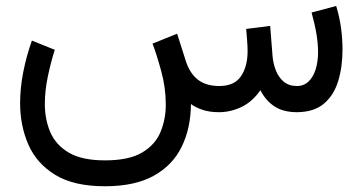

<svg xmlns="http://www.w3.org/2000/svg" viewBox="-20 -381 1231 652"><path d="M723.6 0Q762.7 0 799.8 -17.6Q836.9 -35.2 864.3 -74.7Q882.3 -39.1 912.4 -19.5Q942.4 0 988.8 0Q1046.4 -0.5 1080.1 -29.1Q1113.8 -57.6 1128.4 -105.7Q1143.1 -153.8 1143.1 -212.4Q1143.1 -248 1138.2 -285.2Q1133.3 -322.3 1121.6 -360.8L1038.1 -338.4Q1049.3 -298.3 1054.7 -265.1Q1060.1 -231.9 1060.1 -204.6Q1060.1 -171.9 1052 -145.8Q1043.9 -119.6 1027.8 -104.2Q1011.7 -88.9 987.8 -88.9Q960.9 -88.9 943.1 -104Q925.3 -119.1 916.3 -143.1Q907.2 -167 905.3 -193.4L897.5 -293L815.9 -282.7Q817.9 -262.2 818.8 -248.8Q819.8 -235.4 820.3 -225.8Q820.8 -216.3 820.8 -207.5Q820.8 -155.3 798.3 -122.1Q775.9 -88.9 724.6 -88.9Q679.7 -88.9 652.1 -110.4Q624.5 -131.8 610.8 -174.3L581.5 -266.6L498 -232.9Q511.7 -196.8 527.3 -140.1Q543 -83.5 543 -25.4Q543 23.9 525.1 67.1Q507.3 110.4 462.6 137Q418 163.6 336.4 163.6Q258.8 163.6 214.4 137.7Q169.9 111.8 151.1 68.4Q132.3 24.9 132.3 -27.8Q132.3 -72.3 142.1 -119.6Q151.9 -167 166 -211.9L88.4 -243.2Q69.8 -191.4 59.1 -137Q48.3 -82.5 48.3 -30.8Q48.3 45.9 76.4 110.1Q104.5 174.3 167.7 212.9Q231 251.5 336.4 251.5Q438 251.5 502.2 215.8Q566.4 180.2 597.2 116.9Q627.9 53.7 628.4 -27.8Q644 -16.1 667.7 -8.1Q691.4 0 723.6 0Z"/></svg>

Font: Vazirmatn RD NL
Style: Regular
Weight: 400
Designer: Saber Rastikerdar
Foundry: Saber Rastikerdar
Version: Version 32.101